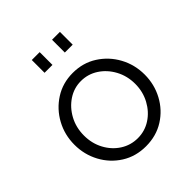

<svg xmlns="http://www.w3.org/2000/svg" viewBox="-202 -859 999 999"><g transform="rotate(-45 297.5 -359.0)"><path d="M297 10Q222 10 163.5 -27Q105 -64 72 -125.5Q39 -187 39 -259Q39 -332 72.5 -393.5Q106 -455 164.5 -492.5Q223 -530 297 -530Q372 -530 430.5 -492.5Q489 -455 522.5 -393.5Q556 -332 556 -259Q556 -187 523 -125.5Q490 -64 431.5 -27Q373 10 297 10ZM108 -258Q108 -200 133.5 -152.5Q159 -105 202 -77.5Q245 -50 297 -50Q349 -50 392 -78Q435 -106 461 -154Q487 -202 487 -260Q487 -318 461 -366Q435 -414 392 -442Q349 -470 297 -470Q246 -470 203 -441.5Q160 -413 134 -365Q108 -317 108 -258ZM194 -634V-728H252V-634ZM343 -634V-728H401V-634Z"/></g></svg>

Font: Raleway
Style: Regular
Weight: 400
Designer: Matt McInerney, Pablo Impallari, Rodrigo Fuenzalida
Foundry: Matt McInerney, Pablo Impallari, Rodrigo Fuenzalida
Version: Version 4.101;RELEASE